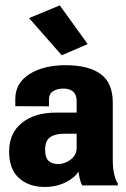

<svg xmlns="http://www.w3.org/2000/svg" viewBox="-20 -704 480 729"><path d="M14.6 -128.4Q14.6 -61.5 52.2 -27.8Q89.8 5.9 149.9 5.9Q194.3 5.9 230 -12.2Q265.6 -30.3 277.8 -52.7Q279.8 -38.6 283.2 -24.2Q286.6 -9.8 292 0H427.2V-7.3Q417.5 -22.9 412.8 -46.1Q408.2 -69.3 408.2 -96.7V-314Q408.2 -390.1 361.6 -423.3Q314.9 -456.5 230 -456.5Q144.5 -456.5 91.1 -422.1Q37.6 -387.7 38.1 -327.6V-300.8L166 -300.3V-326.7Q166 -348.1 181.9 -357.9Q197.8 -367.7 220.2 -367.7Q245.1 -367.7 258.1 -355.7Q271 -343.8 271 -319.8V-276.4H191.4Q111.8 -276.4 63.2 -237.5Q14.6 -198.7 14.6 -128.4ZM151.4 -135.7Q151.4 -170.4 170.7 -183.3Q189.9 -196.3 223.6 -196.3H271V-142.1Q271 -115.2 248.3 -98.1Q225.6 -81.1 200.7 -81.1Q178.2 -81.1 164.8 -92.8Q151.4 -104.5 151.4 -135.7ZM214.4 -494.1 313 -536.6 207 -683.6 90.3 -635.3Z"/></svg>

Font: Roboto Flex Super Cond Bold
Style: Regular
Weight: 700
Width: 3
Designer: Berlow after Robertson
Foundry: Google
Version: Version 3.000